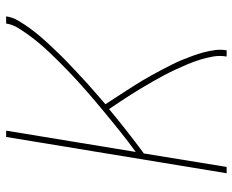

<svg xmlns="http://www.w3.org/2000/svg" viewBox="-88 -688 775 640"><g transform="rotate(-90 300.0 -367.5)"><path d="M43 0 164 -735H185L114 -303Q132 -316 149.5 -329.5Q167 -343 184 -356.5Q201 -370 218 -384Q235 -398 252 -412Q269 -426 286 -440.5Q303 -455 319.5 -469.5Q336 -484 352.5 -499Q369 -514 384.5 -529Q400 -544 416 -560Q432 -576 447 -592Q462 -608 476 -624.5Q490 -641 503 -659Q516 -677 527.5 -695.5Q539 -714 542 -735H566Q563 -714 551.5 -694.5Q540 -675 527 -657Q514 -639 499.5 -622Q485 -605 469.5 -588.5Q454 -572 438.5 -556Q423 -540 406.5 -524.5Q390 -509 373.5 -493.5Q357 -478 340.5 -463Q324 -448 307 -433.5Q290 -419 273 -404Q283 -389 293 -373.5Q303 -358 313 -342.5Q323 -327 333 -311.5Q343 -296 352.5 -280Q362 -264 371 -247.5Q380 -231 388.5 -215Q397 -199 405.5 -182Q414 -165 421 -148Q428 -131 434.5 -113Q441 -95 446 -76.5Q451 -58 453.5 -39Q456 -20 453 0H432Q436 -23 432 -45.5Q428 -68 421.5 -89Q415 -110 406.5 -130Q398 -150 389 -169.5Q380 -189 370 -208Q360 -227 349 -246Q338 -265 327 -283.5Q316 -302 304.5 -320Q293 -338 281 -356Q269 -374 257 -392Q221 -362 184 -333Q147 -304 109 -276L64 0Z"/></g></svg>

Font: Iosevka Curly Thin Extended
Style: Italic
Weight: 100
Width: 7
Italic angle: -9°
Monospace: yes
Designer: Belleve Invis
Foundry: Belleve Invis
Version: Version 11.1.0; ttfautohint (v1.8.3)